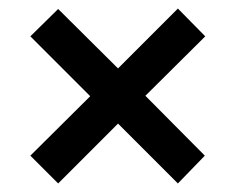

<svg xmlns="http://www.w3.org/2000/svg" viewBox="-20 -531 552 449"><path d="M116 -510 51 -446 191 -306 51 -167 116 -102 256 -242 396 -102 459 -167 320 -307 460 -446 396 -511 256 -371Z"/></svg>

Font: fbb
Style: Bold
Weight: 400
Designer: David J. Perry, Michael Sharpe
Version: Version 1.045